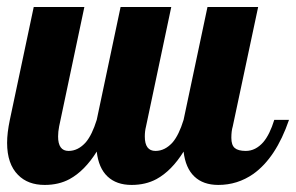

<svg xmlns="http://www.w3.org/2000/svg" viewBox="-28 -520 842 546"><path d="M23.4 -22.5Q-7.8 -53.7 -7.8 -113.8Q-7.8 -142.1 0 -179.2L67.9 -500H211.9L140.1 -160.2Q137.2 -145 137.2 -131.8Q137.2 -90.8 167 -90.8Q194.3 -90.8 216.3 -115.7Q233.9 -136.7 247.1 -179.2L314.9 -500H459L387.2 -160.2Q383.8 -147 383.8 -131.8Q383.8 -90.8 414.1 -90.8Q441.4 -90.8 463.4 -115.7Q481 -136.7 494.1 -179.2L562 -500H706.1L633.8 -160.2Q629.9 -147.5 629.9 -127.9Q629.9 -107.4 639.6 -99.1Q649.4 -90.8 670.9 -90.8Q698.7 -90.8 720.7 -115.7Q739.3 -137.7 752 -179.2H793.9Q756.8 -71.3 692.4 -25.4Q647.5 5.9 592.8 5.9Q549.8 5.9 524.7 -18.1Q499.5 -42 494.1 -88.9Q460 -34.2 417 -10.7Q386.2 5.9 346.2 5.9Q303.2 5.9 277.8 -18.1Q252.4 -42 247.1 -88.9Q212.9 -34.2 169.9 -10.7Q139.2 5.9 99.1 5.9Q51.3 5.9 23.4 -22.5Z"/></svg>

Font: Pattaya
Style: Regular
Weight: 400
Designer: Pablo Impallari / Thai characters Designed by Thanarat Vachiruckul and Suppakit Chalermlarp
Foundry: Pablo Impallari
Version: Version 2.001